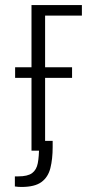

<svg xmlns="http://www.w3.org/2000/svg" viewBox="-20 -598 367 762"><path d="M105 0V-578H305V-536H159V0ZM65 144Q57 144 52 143.5Q47 143 39 142V102H52Q90 102 107.5 89Q125 76 130 49.5Q135 23 135 -15V-39H189V-14Q189 33 180 69Q171 105 144.5 124.5Q118 144 65 144ZM40 -289V-331H266V-289Z"/></svg>

Font: Oswald ExtraLight
Style: Regular
Weight: 250
Designer: Vernon Adams
Foundry: Vernon Adams
Version: Version 4.103;gftools[0.9.33.dev8+g029e19f]